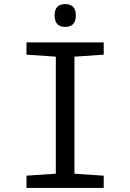

<svg xmlns="http://www.w3.org/2000/svg" viewBox="-20 -922 640 942"><path d="M488.8 0H109.9V-60.1L253.9 -69.8V-644L109.9 -653.8V-713.9H488.8V-653.8L345.2 -644V-69.8L488.8 -60.1ZM299.8 -901.9Q352.1 -901.9 352.1 -846.2Q352.1 -790 299.8 -790Q248 -790 248 -846.2Q248 -901.9 299.8 -901.9Z"/></svg>

Font: Noto Mono
Style: Regular
Weight: 400
Designer: Monotype Design Team
Foundry: Monotype Imaging Inc.
Version: Version 1.00